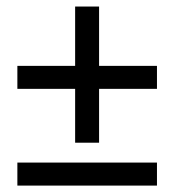

<svg xmlns="http://www.w3.org/2000/svg" viewBox="-20 -579 544 599"><path d="M214.4 -133.8V-301.8H34.2V-373.5H214.4V-558.6H289.1V-373.5H469.7V-301.8H289.1V-133.8ZM34.2 0V-71.8H469.7V0Z"/></svg>

Font: Varta Light SemiBold
Style: Regular
Weight: 600
Version: Version 1.004